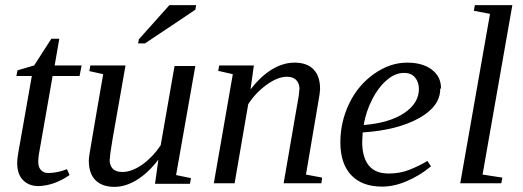

<svg xmlns="http://www.w3.org/2000/svg" viewBox="-20 -714 2037 748"><path d="M129 -85V-84Q129 -62 140 -51Q151 -40 167 -40Q204 -40 241 -55L251 -32Q192 9 130 11Q92 11 69 -13Q47 -36 47 -79Q47 -92 50 -112Q53 -132 104 -418H44L48 -440L113 -459L180 -563H211L193 -459H298L290 -418H185L138 -150Q129 -105 129 -85Z M408 -94 407 -93Q407 -70 419 -57Q431 -44 457 -44Q494 -44 536 -74Q576 -103 606 -148L660 -457H741L666 -32L724 -20L720 2H584L597 -92Q557 -40 513 -13Q469 14 426 14Q377 14 351 -13Q326 -39 326 -89Q326 -96 329 -116Q330 -121 335.5 -154.5Q341 -188 354.5 -266.5Q368 -345 382 -425L328 -437L332 -459H469L419 -175Q408 -111 408 -94ZM518 -545 521 -561 640 -694H744L741 -676L545 -545Z M1146 -365H1147Q1147 -388 1135 -401Q1123 -415 1098 -415Q1062 -415 1019 -384Q975 -352 947 -308L894 0H813L887 -425L830 -438L834 -459H969L956 -366Q997 -418 1040 -444Q1084 -470 1127 -470Q1177 -470 1202 -443Q1227 -417 1227 -367Q1227 -364 1225 -346Q1224 -341 1172 -34L1235 -22L1232 0H1085L1134 -284Q1146 -346 1146 -365Z M1698 -371 1695 -367Q1695 -300 1613 -254Q1529 -207 1393 -198L1391 -162Q1391 -101 1417 -69Q1442 -38 1495 -38Q1539 -38 1576 -53Q1616 -69 1645 -87L1659 -66Q1616 -30 1564 -8Q1515 13 1469 13Q1390 13 1348 -32Q1306 -77 1306 -159Q1306 -240 1341 -312Q1375 -382 1437 -426Q1499 -470 1566 -470Q1626 -470 1662 -443Q1698 -416 1698 -371ZM1397 -228 1398 -227Q1496 -235 1554 -273Q1612 -312 1612 -367Q1612 -394 1597 -412Q1582 -430 1554 -430Q1519 -430 1487 -402Q1454 -374 1430 -327Q1406 -280 1397 -228Z M1860 -34 1937 -22 1933 0H1773L1889 -660L1826 -672L1830 -694H1976Z"/></svg>

Font: Libra Serif Modern
Style: Italic
Weight: 400
Italic angle: -12°
Designer: Stefan Peev, Context Ltd
Foundry: Stefan Peev, Context Ltd
Version: Version 1.000